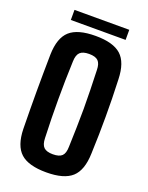

<svg xmlns="http://www.w3.org/2000/svg" viewBox="-167 -990 834 1082"><g transform="rotate(20 250.0 -448.5)"><path d="M249.5 9Q142.5 9 95 -34Q47.5 -77 45 -177Q44 -238.5 43.5 -293.2Q43 -348 43 -400.8Q43 -453.5 43.5 -508.2Q44 -563 45 -623.5Q47.5 -723.5 95 -766.2Q142.5 -809 249.5 -809Q355.5 -809 402.8 -766.2Q450 -723.5 453 -623.5Q455.5 -563 456.5 -508.2Q457.5 -453.5 457.5 -400.5Q457.5 -347.5 456.5 -292.8Q455.5 -238 453 -177Q450 -77 402.8 -34Q355.5 9 249.5 9ZM249.5 -99.5Q288 -99.5 304.2 -115.5Q320.5 -131.5 321 -170.5Q323 -231 324.5 -287.8Q326 -344.5 326 -400.2Q326 -456 324.5 -513Q323 -570 321 -630.5Q320.5 -668.5 304.2 -684.8Q288 -701 249.5 -701Q212 -701 195.2 -684.8Q178.5 -668.5 177.5 -630.5Q175 -570.5 174 -513.8Q173 -457 173 -401.2Q173 -345.5 174 -288.5Q175 -231.5 177.5 -170.5Q178.5 -131.5 195.2 -115.5Q212 -99.5 249.5 -99.5ZM86.5 -906H415V-845.5H86.5Z"/></g></svg>

Font: Big Shoulders Text Thin ExtraBold
Style: Regular
Weight: 800
Version: Version 2.002